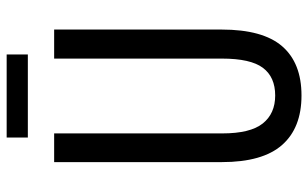

<svg xmlns="http://www.w3.org/2000/svg" viewBox="-190 -702 903 562"><g transform="rotate(-90 261.0 -421.5)"><path d="M455 -224Q455 -103 406 -46.5Q357 10 262 10Q167 10 117 -47Q67 -104 67 -223V-714H151V-222Q151 -140 180 -103.5Q209 -67 262 -67Q316 -67 343 -103Q370 -139 370 -223V-714H455ZM382 -853V-791H139V-853Z"/></g></svg>

Font: Noto Sans Tamil ExtraCondensed
Style: Regular
Weight: 400
Width: 2
Designer: Jelle Bosma - Monotype Design Team
Foundry: Monotype Imaging Inc.
Version: Version 2.004; ttfautohint (v1.8.4.7-5d5b)